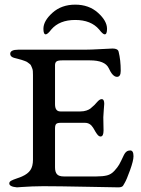

<svg xmlns="http://www.w3.org/2000/svg" viewBox="-20 -805 609 827"><path d="M407 -678Q372 -719 304 -719Q236 -719 201 -678Q185 -657 177 -657Q167 -657 167 -681Q167 -715 206 -750Q245 -785 304 -785Q363 -785 402 -750Q441 -715 441 -681Q441 -657 431 -657Q423 -657 407 -678ZM217 -356Q217 -325 240 -325H326Q341 -325 352.5 -329Q364 -333 369.5 -337.5Q375 -342 387 -353Q390 -356 396.5 -363.5Q403 -371 408 -374.5Q413 -378 418 -378Q429 -378 429 -358Q429 -355 427 -331.5Q425 -308 425 -300Q425 -292 425.5 -270Q426 -248 426 -243Q426 -217 413 -217Q409 -217 405 -220Q401 -223 397.5 -228Q394 -233 391.5 -237Q389 -241 385.5 -247.5Q382 -254 381 -255Q368 -276 346 -276H241Q227 -276 222 -271Q217 -266 217 -252V-84Q217 -64 225.5 -54.5Q234 -45 255 -45H395Q423 -45 441 -49.5Q459 -54 473 -69.5Q487 -85 493.5 -96.5Q500 -108 514 -138Q523 -157 541 -157Q555 -157 555 -132Q555 -113 540 -71.5Q525 -30 517 -17Q512 -8 510 -5Q508 -2 503 0Q498 2 490 2Q480 2 354 -0.5Q228 -3 166 -3Q145 -3 118.5 -2Q92 -1 73.5 0.5Q55 2 53 2Q20 -1 20 -15Q20 -22 28 -26.5Q36 -31 52.5 -36.5Q69 -42 75 -45Q100 -56 111 -72.5Q122 -89 122 -117V-482Q122 -491 121.5 -498.5Q121 -506 118 -512.5Q115 -519 113.5 -523Q112 -527 106 -531Q100 -535 98 -537Q96 -539 86.5 -542.5Q77 -546 73.5 -547Q70 -548 57.5 -551.5Q45 -555 40 -556Q24 -561 24 -573Q24 -591 59 -591H346Q370 -591 414.5 -593.5Q459 -596 465 -596Q488 -596 491 -582Q500 -546 500 -500Q500 -474 484 -474Q465 -474 448 -512Q432 -545 367 -545H248Q229 -545 223 -540Q217 -535 217 -524Z"/></svg>

Font: EB Garamond 08
Style: Regular
Weight: 400
Version: Version 0.016 ; ttfautohint (v1.5)